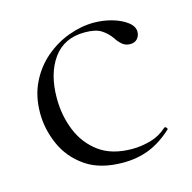

<svg xmlns="http://www.w3.org/2000/svg" viewBox="-70 -465 547 547"><g transform="rotate(-15 203.5 -191.5)"><path d="M230 12Q162 12 119.5 -17.5Q77 -47 57 -92.5Q37 -138 37 -185Q37 -235 56 -274Q75 -313 106.5 -340Q138 -367 176 -381Q214 -395 251 -395Q279 -395 305 -387.5Q331 -380 348 -367Q365 -354 365 -338Q365 -326 357.5 -317.5Q350 -309 336 -309Q322 -309 312 -318Q302 -327 296 -337Q284 -354 267.5 -364.5Q251 -375 219 -375Q158 -375 126 -330.5Q94 -286 94 -214Q94 -163 112 -118.5Q130 -74 167.5 -46.5Q205 -19 265 -19Q291 -19 318.5 -26.5Q346 -34 368 -54Q371 -56 374.5 -52Q378 -48 375 -46Q341 -15 306 -1.5Q271 12 230 12Z"/></g></svg>

Font: Cormorant Infant Light
Style: Regular
Weight: 300
Designer: Christian Thalmann (Catharsis Fonts)
Foundry: Catharsis Fonts
Version: Version 4.001